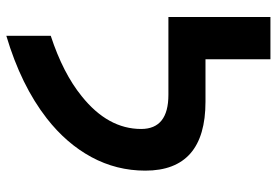

<svg xmlns="http://www.w3.org/2000/svg" viewBox="-155 -698 882 612"><g transform="rotate(90 286.0 -392.0)"><path d="M94.2 -112.8Q213.4 -151.9 286.6 -211.4Q391.1 -294.9 391.1 -400.9Q391.1 -487.8 282.2 -487.8H34.2V-813H168.9V-606H304.2Q523.9 -606 523.9 -414.1Q523.9 -322.3 480.7 -242.4Q437.5 -162.6 357.4 -100.1Q252 -18.1 94.2 28.8Z"/></g></svg>

Font: Arimo
Style: Bold
Weight: 700
Designer: Steve Matteson
Foundry: Monotype Imaging Inc.
Version: Version 1.33